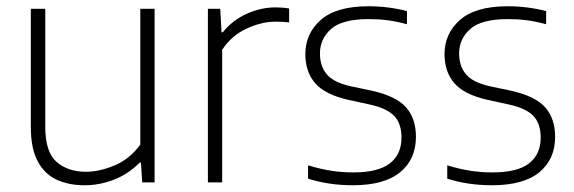

<svg xmlns="http://www.w3.org/2000/svg" viewBox="-20 -568 1788 598"><path d="M243 9Q194.5 9 156.8 -8.2Q119 -25.5 97.5 -65.5Q76 -105.5 76 -172.5V-540.5H121V-173Q121 -94.5 156.2 -63.8Q191.5 -33 248 -33Q289 -33 336.2 -52.5Q383.5 -72 417 -117.5V-540.5H461.5V0H423L419 -61.5H415Q380 -26 335.2 -8.5Q290.5 9 243 9Z M627.5 0V-540.5H666L670 -467.5H674Q704 -505 748.2 -525Q792.5 -545 838.5 -545Q861.5 -545 880.5 -541.5V-498Q870 -499.5 859.8 -500Q849.5 -500.5 837 -500.5Q795 -500.5 748.2 -479Q701.5 -457.5 672 -413V0Z M1079 9Q1004 9 939.5 -11.5V-53Q979.5 -41 1012.8 -36Q1046 -31 1080.5 -31Q1158 -31 1194.2 -59.2Q1230.5 -87.5 1230.5 -139Q1230.5 -183.5 1207.5 -207.2Q1184.5 -231 1131.5 -242.5L1065 -257Q992 -273.5 961.5 -309Q931 -344.5 931 -399.5Q931 -463.5 979.2 -506Q1027.5 -548.5 1127.5 -548.5Q1189.5 -548.5 1247.5 -533.5V-492.5Q1214 -501.5 1186.5 -505Q1159 -508.5 1128 -508.5Q1046 -508.5 1011.2 -477.8Q976.5 -447 976.5 -401.5Q976.5 -362.5 997.5 -337Q1018.5 -311.5 1071.5 -299.5L1138 -285.5Q1214 -268.5 1244.8 -233.5Q1275.5 -198.5 1275.5 -142Q1275.5 -72 1226.2 -31.5Q1177 9 1079 9Z M1512.5 9Q1437.5 9 1373 -11.5V-53Q1413 -41 1446.2 -36Q1479.5 -31 1514 -31Q1591.5 -31 1627.8 -59.2Q1664 -87.5 1664 -139Q1664 -183.5 1641 -207.2Q1618 -231 1565 -242.5L1498.5 -257Q1425.5 -273.5 1395 -309Q1364.5 -344.5 1364.5 -399.5Q1364.5 -463.5 1412.8 -506Q1461 -548.5 1561 -548.5Q1623 -548.5 1681 -533.5V-492.5Q1647.5 -501.5 1620 -505Q1592.5 -508.5 1561.5 -508.5Q1479.5 -508.5 1444.8 -477.8Q1410 -447 1410 -401.5Q1410 -362.5 1431 -337Q1452 -311.5 1505 -299.5L1571.5 -285.5Q1647.5 -268.5 1678.2 -233.5Q1709 -198.5 1709 -142Q1709 -72 1659.8 -31.5Q1610.5 9 1512.5 9Z"/></svg>

Font: Encode Sans XLt
Style: Regular
Weight: 200
Designer: Multiple Designers
Foundry: Impallari Type
Version: Version 3.002; ttfautohint (v1.8.3) -l 8 -r 50 -G 200 -x 14 